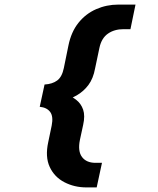

<svg xmlns="http://www.w3.org/2000/svg" viewBox="-20 -718 690 836"><path d="M356 98Q304 98 260.5 75.5Q217 53 196.5 9Q176 -35 190 -99L205 -171Q213 -211 198.5 -230.5Q184 -250 153 -253L174 -350Q208 -352 229 -367.5Q250 -383 258 -422L278 -520Q290 -579 321.5 -618.5Q353 -658 398.5 -678Q444 -698 495 -698H570L548 -591H518Q478 -591 450 -571.5Q422 -552 413 -510L394 -420Q386 -376 365 -348Q344 -320 314.5 -303Q285 -286 248 -277L257 -312Q289 -301 311 -284Q333 -267 342 -240.5Q351 -214 342 -174L328 -109Q318 -60 337 -34.5Q356 -9 396 -9H424L401 98Z"/></svg>

Font: Azeret Mono Thin SemiBold
Style: Italic
Weight: 600
Italic angle: -12°
Version: Version 1.002